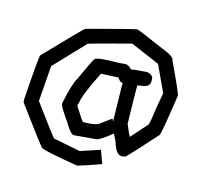

<svg xmlns="http://www.w3.org/2000/svg" viewBox="-128 -971 1288 1220"><g transform="rotate(15 516.0 -361.0)"><path d="M625.5 -829.1H627.4Q637.7 -829.1 811 -752.9Q895 -721.7 895 -694.3Q984.9 -503.9 984.9 -489.3V-487.3Q947.3 -231.9 938 -217.8Q779.3 -40 764.2 -30.3Q754.9 -24.4 738.8 -24.4Q701.7 -24.4 678.2 -104.5L654.8 -151.4Q576.7 -86.9 551.3 -86.9L412.6 -75.2Q389.2 -75.2 354 -137.7Q287.6 -231.4 287.6 -247.1V-252.9Q313 -381.3 342.3 -430.7Q396 -550.8 412.6 -575.2Q426.8 -592.8 564.9 -592.8L611.8 -596.7Q634.3 -596.7 654.8 -571.3Q654.8 -576.2 756.3 -583H760.3Q799.3 -574.2 799.3 -545.9V-532.2Q799.3 -494.6 742.7 -489.3L719.2 -485.4V-417L723.1 -233.4Q750.5 -166.5 758.3 -157.2L850.1 -260.7Q857.9 -260.7 873.5 -381.8L891.1 -479.5L811 -651.4L619.6 -733.4Q358.4 -665 346.2 -659.2L158.7 -461.9L141.1 -227.5Q288.1 -27.8 295.4 -22.5L473.1 12.7L602.1 -30.3L633.3 55.7Q536.1 90.8 481 106.4Q234.9 65.4 234.9 51.8Q223.6 42.5 49.3 -194.3L47.4 -210Q67.4 -510.7 74.7 -510.7Q295.9 -741.2 307.1 -747.1Q600.1 -825.2 625.5 -829.1ZM477.1 -497.1Q394.5 -334.5 389.2 -278.3Q385.3 -278.3 385.3 -262.7H383.3Q439.5 -175.3 445.8 -170.9Q534.2 -170.9 555.2 -192.4L619.6 -239.3Q624.5 -239.3 629.4 -225.6H631.3L629.4 -237.3L625.5 -444.3V-475.6Q607.4 -475.6 590.3 -502.9Z"/></g></svg>

Font: ww_drahtTSB
Style: Regular
Weight: 400
Designer: Dr. Wolfgang Wiebecke
Version: Version 1.06 May 21, 2010, initial release